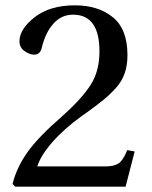

<svg xmlns="http://www.w3.org/2000/svg" viewBox="-20 -700 570 720"><path d="M27 -10Q42 -71 82.5 -128.5Q123 -186 212 -263Q286 -329 319.5 -381Q353 -433 353 -507Q353 -645 254 -645Q210 -645 180 -611Q150 -577 137 -522Q131 -495 108 -495Q91 -495 72 -508.5Q53 -522 53 -545Q53 -591 110 -635.5Q167 -680 261 -680Q348 -680 403 -635.5Q458 -591 458 -493Q458 -455 447.5 -425Q437 -395 415 -370.5Q393 -346 368.5 -326Q344 -306 308 -280Q295 -271 288 -266Q220 -217 176 -166.5Q132 -116 120 -76H376Q408 -76 425 -87.5Q442 -99 457 -137L485 -132L451 0H37Z"/></svg>

Font: Heuristica
Style: Regular
Weight: 400
Version: Version 1.0.1 ; ttfautohint (v1.4.1)